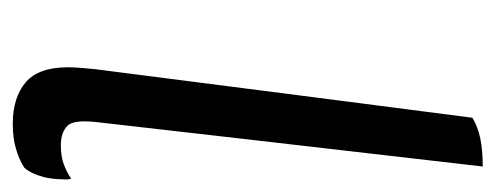

<svg xmlns="http://www.w3.org/2000/svg" viewBox="-263 -511 794 308"><g transform="rotate(90 134.0 -357.0)"><path d="M247.1 -734.4Q221.7 -734.4 202.1 -730.5Q183.6 -726.6 168.9 -717.8Q142.6 -515.6 90.8 -111.3Q89.8 -102.5 88.9 -89.8Q87.9 -77.1 87.9 -69.3Q87.9 -21.5 112.3 -1Q136.7 19.5 178.7 19.5Q201.2 19.5 217.8 14.6Q235.4 9.8 249 1Q258.8 -9.8 264.6 -32.2Q267.6 -46.9 267.6 -60.5Q268.6 -67.4 266.6 -74.2Q256.8 -67.4 244.1 -62.5Q231.4 -57.6 212.9 -57.6Q192.4 -57.6 181.6 -68.4Q171.9 -78.1 175.8 -114.3Q199.2 -320.3 247.1 -734.4Z"/></g></svg>

Font: cl
Style: Italic
Weight: 400
Designer: Mitja Miklavcic
Version: Version 7.504; 2011; Build 1022